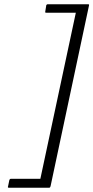

<svg xmlns="http://www.w3.org/2000/svg" viewBox="-20 -769 440 904"><path d="M22 115Q15 115 18 108L24 79Q25 76 26.5 74.5Q28 73 31 73H170L337 -709H198Q195 -709 193.5 -710Q192 -711 193 -714L198 -745Q200 -748 201.5 -748.5Q203 -749 207 -749H395Q401 -749 399 -743L218 108Q217 111 215.5 113Q214 115 211 115Z"/></svg>

Font: Glory Thin Light
Style: Italic
Weight: 300
Italic angle: -12°
Version: Version 1.011